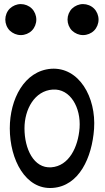

<svg xmlns="http://www.w3.org/2000/svg" viewBox="-20 -896 514 941"><path d="M158 -800C158 -820 150 -840 136 -854C122 -868 102 -876 82 -876C62 -876 43 -868 28 -854C14 -840 6 -820 6 -800C6 -780 14 -760 28 -746C43 -732 62 -724 82 -724C102 -724 122 -732 136 -746C150 -760 158 -780 158 -800ZM463 -800C463 -820 455 -840 441 -854C427 -868 407 -876 387 -876C367 -876 348 -868 333 -854C319 -840 311 -820 311 -800C311 -780 319 -760 333 -746C348 -732 367 -724 387 -724C407 -724 427 -732 441 -746C455 -760 463 -780 463 -800ZM238 25C368 16 431 -124 441 -264C452 -420 367 -568 231 -559C99 -549 28 -410 28 -267C28 -114 105 35 238 25ZM100 -267C100 -361 150 -451 238 -457C325 -463 377 -368 370 -269C363 -175 318 -82 231 -76C145 -70 100 -167 100 -267Z"/></svg>

Font: Nupuram Condensed Medium
Style: Regular
Weight: 500
Width: 3
Designer: Santhosh Thottingal (santhosh.thottingal@gmail.com)
Foundry: SMC
Version: Version 1.000